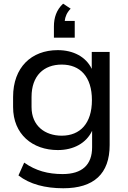

<svg xmlns="http://www.w3.org/2000/svg" viewBox="-20 -818 687 1031"><path d="M319.8 192.9C483.9 192.9 568.8 115.2 568.8 -39.1V-539.1H472.7V-448.2C441.4 -513.2 373.5 -548.8 290 -548.8C148.4 -548.8 50.3 -456.1 50.3 -297.4V-243.2C50.3 -96.7 154.8 -12.2 290.5 -12.2C375 -12.2 443.4 -49.3 474.6 -115.7V-27.3C474.6 67.4 420.4 116.7 316.4 116.7C237.8 116.7 171.9 99.1 109.9 55.2L79.1 124C139.6 171.4 223.1 192.9 319.8 192.9ZM381.3 -615.7V-705.6H327.6C330.1 -728 338.4 -749.5 359.4 -771.5L318.8 -798.3C283.2 -765.1 269.5 -723.1 269.5 -675.8V-615.7ZM311.5 -89.4C222.2 -89.4 149.4 -141.6 149.4 -243.2V-297.4C149.4 -412.1 215.8 -471.2 311.5 -471.2C410.2 -471.2 473.6 -406.2 473.6 -280.3C473.6 -155.3 410.2 -89.4 311.5 -89.4Z"/></svg>

Font: Winston
Style: Regular
Weight: 400
Designer: Vernon Adams, Kim Jin-seong, David Berlow, Cristiano Sobral
Foundry: The Winston Project Authors
Version: Version 3.004